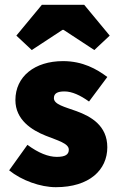

<svg xmlns="http://www.w3.org/2000/svg" viewBox="-20 -766 492 798"><path d="M212 12C352 12 426 -60 426 -154C426 -244 358 -282 298 -304C248 -322 204 -332 204 -358C204 -378 219 -386 248 -386C279 -386 314 -370 350 -344L426 -446C382 -479 324 -512 242 -512C124 -512 44 -448 44 -350C44 -268 112 -225 170 -202C220 -182 266 -170 266 -144C266 -124 252 -114 216 -114C181 -114 140 -130 94 -164L18 -58C70 -16 148 12 212 12ZM48 -618 112 -558 240 -642H244L372 -558L436 -618L330 -746H154Z"/></svg>

Font: Giro Sans Black
Style: Regular
Weight: 900
Designer: Paul D. Hunt
Foundry: Adobe Systems Incorporated
Version: Version 1.000;PS 1.0;hotconv 1.0.88;makeotf.lib2.5.647800